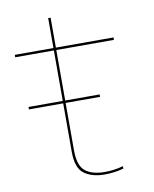

<svg xmlns="http://www.w3.org/2000/svg" viewBox="-83 -789 687 856"><g transform="rotate(-10 261.0 -361.0)"><path d="M39 -339.5H361V-350.5H39ZM321.5 5Q366.5 5 407.5 -6.5V-17.5Q367.5 -6 323.5 -6Q267 -6 236 -30.5Q205 -55 205 -125.5V-579H466V-590H205V-725.5H194V-590H19V-579H194V-120Q194 -46 229.5 -20.5Q265 5 321.5 5Z"/></g></svg>

Font: Anybody SemiExpanded Thin
Style: Regular
Weight: 250
Width: 6
Version: Version 1.113;gftools[0.9.25]